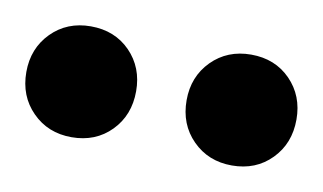

<svg xmlns="http://www.w3.org/2000/svg" viewBox="-34 -804 452 269"><g transform="rotate(10 192.0 -670.0)"><path d="M228 -669.9Q228 -703.6 250.2 -726.1Q272.5 -748.5 306.2 -748.5Q340.3 -748.5 362.3 -726.1Q384.3 -703.6 384.3 -669.9Q384.3 -635.7 362.3 -613.3Q340.3 -590.8 306.2 -590.8Q272.5 -590.8 250.2 -613.3Q228 -635.7 228 -669.9ZM0 -669.9Q0 -703.6 22.2 -726.1Q44.4 -748.5 78.1 -748.5Q112.3 -748.5 134.3 -726.1Q156.2 -703.6 156.2 -669.9Q156.2 -635.7 134.3 -613.3Q112.3 -590.8 78.1 -590.8Q44.4 -590.8 22.2 -613.3Q0 -635.7 0 -669.9Z"/></g></svg>

Font: Kanchenjunga
Style: Bold
Weight: 700
Designer: Becca Hirsbrunner Spalinger
Foundry: SIL International
Version: Version 2.001